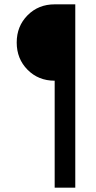

<svg xmlns="http://www.w3.org/2000/svg" viewBox="-20 -765 444 885"><path d="M232 -745H327V100H232V-393Q157 -393 107 -443.5Q57 -494 57 -569Q57 -644 107 -694.5Q157 -745 232 -745Z"/></svg>

Font: Plus Jakarta Display
Style: Regular
Weight: 400
Designer: Gumpita Rahayu
Foundry: Tokotype Studio
Version: Version 1.000;hotconv 1.0.109;makeotfexe 2.5.65596